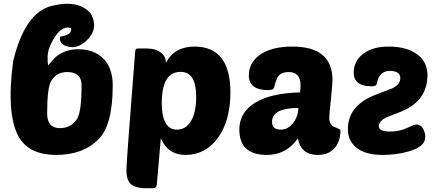

<svg xmlns="http://www.w3.org/2000/svg" viewBox="-20 -805 2301 1010"><path d="M251 -382Q228 -348 228 -208Q228 -131 296 -131Q353 -131 385 -179Q409 -216 409 -356Q409 -426 333 -426Q279 -426 251 -382ZM233 -461Q271 -504 274 -506Q323 -546 391 -546Q468 -546 516 -504Q573 -454 573 -355Q573 -146 497 -71Q416 10 275 10Q139 10 83 -78Q11 -193 49 -482Q110 -739 252.5 -774Q395 -809 458 -733Q497 -661 447.5 -604.5Q398 -548 343.5 -558.5Q289 -569 296 -612Q363 -622 353 -658Q300 -673 255 -588Q231 -542 230.5 -509Q230 -476 233 -461Z M1192 -319Q1192 -167 1124 -77Q1059 10 956 10Q863 10 826 -78L805 165Q804 185 783 185H747Q689 185 665 160Q645 139 645 90Q645 49 690 -521Q691 -543 695 -547Q698 -550 711 -550H750Q801 -550 828 -527Q853 -507 853 -474Q897 -560 1003 -560Q1192 -560 1192 -319ZM831 -263Q831 -123 911 -123Q956 -123 983 -165Q1012 -211 1012 -297Q1012 -427 930 -427Q831 -427 831 -263Z M1321 -264Q1403 -315 1559 -319Q1561 -347 1561 -356Q1561 -426 1499 -426Q1461 -426 1444 -404Q1433 -389 1422 -345Q1419 -331 1391 -331Q1289 -331 1289 -408Q1289 -474 1346 -516Q1408 -560 1518 -560Q1729 -560 1729 -384Q1729 -369 1721 -285Q1712 -201 1712 -186Q1712 -147 1742 -136Q1771 -125 1771 -120Q1771 -68 1746 -33Q1714 10 1651 10Q1563 10 1547 -77Q1486 10 1384 10Q1239 10 1239 -123Q1239 -213 1321 -264ZM1411 -164Q1411 -123 1457 -123Q1492 -123 1517 -152Q1546 -183 1550 -237Q1411 -237 1411 -164Z M2025 -560Q2119 -560 2175 -519Q2241 -470 2226 -375Q2210 -268 2093 -219L2013 -188Q1977 -170 1973 -146Q1968 -113 2032 -113Q2083 -113 2121 -132Q2160 -150 2170 -150Q2196 -150 2209 -121Q2220 -97 2216 -74Q2210 -32 2128 -8Q2065 10 1992 10Q1893 10 1846 -36Q1801 -80 1812 -154Q1827 -256 1954 -306Q2050 -343 2041 -339Q2081 -358 2085 -385Q2092 -432 2030 -432Q1975 -432 1962 -365Q1960 -351 1936 -351Q1829 -351 1842 -441Q1850 -495 1896 -526Q1944 -560 2025 -560Z"/></svg>

Font: PoetsenOne
Style: Regular
Weight: 400
Designer: Rodrigo Fuenzalida, Pablo Impallari
Foundry: Pablo Impallari, Rodrigo Fuenzalida
Version: Version 1.000